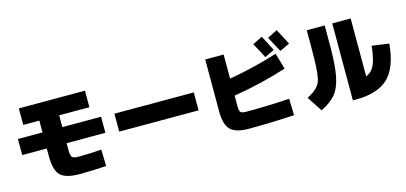

<svg xmlns="http://www.w3.org/2000/svg" viewBox="-74 -1377 4148 1963"><g transform="rotate(-15 2000.0 -395.0)"><path d="M620 -125Q736 -125 855 -135L860 40Q721 50 580 50Q431 50 375.5 -4.5Q320 -59 320 -210V-290H60V-460H320V-585H150V-760H850V-585H530V-460H940V-290H530V-215Q530 -156 546 -140.5Q562 -125 620 -125Z M1080 -265V-455H1920V-265Z M2822 -663 2720 -614Q2681 -693 2635 -773L2738 -825Q2773 -761 2822 -663ZM2990 -685 2885 -635Q2840 -722 2798 -797L2903 -850Q2939 -785 2990 -685ZM2845 -140 2850 35Q2600 50 2370 50Q2232 50 2176 -4.5Q2120 -59 2120 -200V-750H2315V-495Q2573 -539 2830 -620L2880 -450Q2610 -363 2315 -315V-195Q2315 -153 2329 -139Q2343 -125 2385 -125Q2624 -125 2845 -140Z M3800 -445 3980 -420Q3958 -170 3845 -62.5Q3732 45 3500 45H3470V-770H3665V-157Q3727 -182 3756.5 -247Q3786 -312 3800 -445ZM3030 -100Q3080 -126 3106.5 -147Q3133 -168 3154.5 -197Q3176 -226 3184 -275.5Q3192 -325 3196 -387.5Q3200 -450 3200 -560V-770H3390V-560Q3390 -351 3367 -235Q3344 -119 3291.5 -55Q3239 9 3135 60Z"/></g></svg>

Font: M PLUS 1p Black
Style: Regular
Weight: 900
Version: Version 1.061